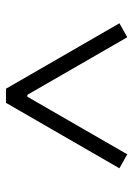

<svg xmlns="http://www.w3.org/2000/svg" viewBox="81 -886 457 660"><g transform="rotate(-90 310.0 -556.5)"><path d="M286 -765H334.5L559.5 -375L511.5 -348L313.5 -691.5H307L109 -348L61 -375Z"/></g></svg>

Font: Monaspace Krypton Var
Style: Regular
Weight: 400
Designer: Riley Cran and the Lettermatic Team
Version: Version 1.101 (Monaspace Krypton Var)